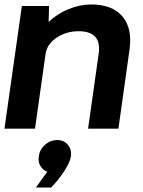

<svg xmlns="http://www.w3.org/2000/svg" viewBox="-21 -577 640 861"><path d="M388 -557Q482 -557 527.5 -504Q573 -451 560 -356L510 0H374L422 -340Q434 -437 331 -437Q277 -437 233 -408Q189 -379 183 -333L136 0H-1L77 -550H199L197 -478Q233 -514 285 -535.5Q337 -557 388 -557ZM191 193Q170 185 159.5 166Q149 147 153 124Q157 93 181 72Q205 51 236 51Q265 51 283 72Q301 93 297 124Q293 151 266 192Q239 233 208 264H140Z"/></svg>

Font: Oakes Grotesk
Style: Bold Italic
Weight: 600
Italic angle: -8°
Designer: Samuel Oakes
Foundry: Samuel Oakes
Version: Version 1.000;PS 001.000;hotconv 1.0.88;makeotf.lib2.5.64775